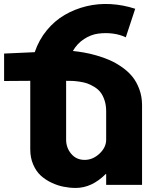

<svg xmlns="http://www.w3.org/2000/svg" viewBox="-90 -926 784 946"><path d="M-69.8 -526.9V-662.1L81.1 -668.9Q101.6 -729.5 140.4 -776.6Q179.2 -823.7 228.8 -852.5Q278.3 -881.3 335.9 -895.3Q393.6 -909.2 455.1 -905.8Q516.6 -902.3 576.2 -882.8L529.8 -742.2Q501 -755.9 466.3 -760.5Q431.6 -765.1 395 -760.5Q358.4 -755.9 324.5 -733.9Q290.5 -711.9 269 -674.8Q296.4 -671.9 323.7 -667.2Q351.1 -662.6 386 -652.6Q420.9 -642.6 450.9 -629.4Q481 -616.2 511 -595.2Q541 -574.2 562 -548.6Q583 -522.9 596.4 -486.6Q609.9 -450.2 609.9 -408.2V-15.1H433.1V-68.8H431.2Q362.3 0 283.2 0Q253.4 0 223.6 -5.9Q193.8 -11.7 163.8 -25.9Q133.8 -40 110.8 -61Q87.9 -82 73.5 -115.5Q59.1 -148.9 59.1 -189.9V-527.8ZM235.8 -237.8Q235.8 -197.8 261 -168Q286.1 -138.2 327.1 -138.2Q367.2 -138.2 400.1 -168.9Q433.1 -199.7 433.1 -237.8V-377.9Q433.1 -408.2 425 -432.1Q417 -456.1 405 -471.4Q393.1 -486.8 374.5 -498Q356 -509.3 339.8 -514.9Q323.7 -520.5 301.8 -523.7Q279.8 -526.9 266.6 -527.3Q253.4 -527.8 235.8 -527.8Z"/></svg>

Font: Hussar Preview
Style: Bold
Weight: 700
Foundry: Cannot Into Space Fonts, PlusOne Fonts
Version: Version 2.29RC2 "Millennial"